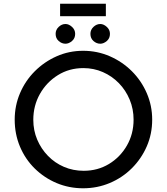

<svg xmlns="http://www.w3.org/2000/svg" viewBox="-20 -1004 897 1032"><path d="M59 -361Q59 -436 87.5 -503Q116 -570 167 -621Q218 -672 284.5 -701.5Q351 -731 427 -731Q503 -731 570.5 -701.5Q638 -672 689 -621Q740 -570 769 -503Q798 -436 798 -361Q798 -284 769 -217.5Q740 -151 689 -100Q638 -49 570.5 -20.5Q503 8 427 8Q351 8 284.5 -20Q218 -48 167 -98Q116 -148 87.5 -215.5Q59 -283 59 -361ZM159 -360Q159 -303 180 -253.5Q201 -204 238 -166Q275 -128 324 -107Q373 -86 430 -86Q505 -86 565.5 -122.5Q626 -159 662 -221.5Q698 -284 698 -361Q698 -418 677 -468.5Q656 -519 619 -557Q582 -595 533 -616.5Q484 -638 428 -638Q352 -638 291 -600Q230 -562 194.5 -499Q159 -436 159 -360ZM279 -822Q279 -844 295.5 -859.5Q312 -875 332 -875Q350 -875 367 -859.5Q384 -844 384 -822Q384 -798 367 -783.5Q350 -769 332 -769Q312 -769 295.5 -783.5Q279 -798 279 -822ZM466 -822Q466 -844 482.5 -859.5Q499 -875 519 -875Q537 -875 554 -859.5Q571 -844 571 -822Q571 -798 554 -783.5Q537 -769 519 -769Q499 -769 482.5 -783.5Q466 -798 466 -822ZM303 -984H549V-917H303Z"/></svg>

Font: Synthetic
Style: Regular
Weight: 400
Designer: Santiago Orozco
Foundry: Typemade
Version: Version 2.000; ttfautohint (v1.8.4.7-5d5b)